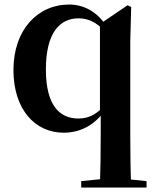

<svg xmlns="http://www.w3.org/2000/svg" viewBox="-20 -572 680 851"><path d="M339.9 259.3H629.5V230.8L525.1 220.1H446.2L339.9 230.8ZM262.4 16.2C334.2 16.2 397.8 -15.5 446.4 -84H453.6L440 -100.1C402.9 -61.9 370.3 -46.7 327.1 -46.7C243.7 -46.7 183.4 -105.8 183.4 -263.8C183.4 -427.5 245.4 -490.8 328 -490.8C368.4 -490.8 403.9 -475.5 441.7 -436.8L457.8 -452.6L452 -455.5C410.3 -521.1 350.3 -551.9 286.6 -551.9C147.4 -551.9 39.6 -440.8 39.6 -261.6C39.6 -87.4 134.9 16.2 262.4 16.2ZM422.7 259.3H561.4C558.4 181.4 557.4 103.2 557.4 25V-388.8L561.4 -540.7L545.6 -548.8L423 -465.8V-80.5L426.4 -68.1V25C426.4 103.2 425.4 181.4 422.7 259.3Z"/></svg>

Font: Source Han Serif TW VF
Style: Regular
Weight: 250
Designer: Ryoko NISHIZUKA 西塚涼子 (kana & ideographs); Frank Grießhammer (Latin, Greek & Cyrillic); Wenlong ZHANG 张文龙 (bopomofo); San
Foundry: Adobe
Version: Version 2.002;hotconv 1.1.0;makeotfexe 2.6.0